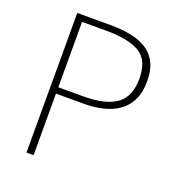

<svg xmlns="http://www.w3.org/2000/svg" viewBox="-132 -832 862 938"><g transform="rotate(20 299.0 -363.0)"><path d="M110 0V-726H285Q368 -726 426 -706.5Q484 -687 514.5 -644Q545 -601 545 -528Q545 -458 515 -412Q485 -366 428 -343Q371 -320 289 -320H147V0ZM147 -353H276Q392 -353 448.5 -393.5Q505 -434 505 -528Q505 -623 447.5 -658Q390 -693 272 -693H147Z"/></g></svg>

Font: Shanggu Sans SC VF
Style: Regular
Weight: 250
Designer: GuiWonder
Version: Version 1.021